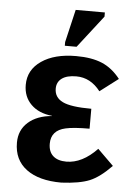

<svg xmlns="http://www.w3.org/2000/svg" viewBox="-53 -776 565 826"><g transform="rotate(5 229.0 -363.0)"><path d="M256.8 -82Q325.2 -82 389.2 -148.9L458 -81.1Q407.7 -29.3 364.7 -11.7Q321.8 5.9 243.2 9.8Q146 9.8 92 -30.5Q38.1 -70.8 38.1 -145Q38.1 -199.2 75.9 -232.9Q113.8 -266.6 178.2 -272V-272.9Q120.6 -278.8 87.4 -311.8Q54.2 -344.7 54.2 -396Q54.2 -460.9 110.4 -499.5Q166.5 -538.1 259.8 -538.1Q327.1 -538.1 371.8 -519.3Q416.5 -500.5 451.2 -456.1L372.1 -396Q329.6 -451.2 268.1 -451.2Q227.1 -451.2 205.6 -435.3Q184.1 -419.4 184.1 -391.1Q184.1 -353 220 -335.4Q255.9 -317.9 344.2 -317.9V-231.9Q274.9 -231.9 241.2 -224.1Q179.2 -210.4 179.2 -152.8Q179.2 -118.2 199.5 -100.1Q219.7 -82 256.8 -82ZM257.8 -578.1H207V-594.2L240.2 -735.8H366.2V-717.8Z"/></g></svg>

Font: Libra Sans Modern
Style: Bold
Weight: 700
Foundry: Stefan Peev, Context Ltd
Version: Version 1.000